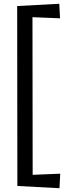

<svg xmlns="http://www.w3.org/2000/svg" viewBox="-20 -750 410 1017"><path d="M72 235 71 -718 294 -730 298 -653 152 -659 153 176 299 170 295 247Z"/></svg>

Font: Fresca
Style: Regular
Weight: 400
Designer: Iván Moreno
Foundry: Fontstage
Version: Version 1.001